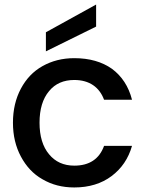

<svg xmlns="http://www.w3.org/2000/svg" viewBox="-20 -816 640 845"><path d="M37 -276C37 -276 37 -276 37 -276C37 -219 49 -170 72 -127C95 -84 126 -50 167 -27C208 -3 254 9 307 9C307 9 307 9 307 9C372 9 427 -8 471 -41C515 -74 545 -118 561 -174C561 -174 438 -174 438 -174C438 -174 438 -174 438 -174C417 -116 373 -87 307 -87C307 -87 307 -87 307 -87C260 -87 223 -104 196 -137C168 -170 154 -217 154 -276C154 -276 154 -276 154 -276C154 -335 168 -382 196 -415C223 -448 260 -464 307 -464C307 -464 307 -464 307 -464C340 -464 368 -456 390 -441C412 -426 428 -404 438 -377C438 -377 561 -377 561 -377C561 -377 561 -377 561 -377C546 -436 516 -481 473 -513C429 -544 374 -560 307 -560C307 -560 307 -560 307 -560C254 -560 208 -548 167 -525C126 -502 95 -469 72 -426C49 -383 37 -333 37 -276ZM403 -796C403 -796 182 -674 182 -674C182 -674 182 -590 182 -590C182 -590 403 -699 403 -699C403 -699 403 -796 403 -796Z"/></svg>

Font: Girnar Poppins
Style: Medium
Weight: 500
Designer: Ninad Kale (Devanagari), Jonny Pinhorn (Latin)
Foundry: Indian Type Foundry
Version: ""